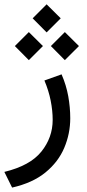

<svg xmlns="http://www.w3.org/2000/svg" viewBox="-25 -600 401 885"><path d="M125.5 -515.6 189.9 -450.7 254.9 -515.6 189.9 -580.1ZM209.5 -387.7 273.9 -322.8 338.9 -387.7 273.9 -452.1ZM43.5 -387.7 107.9 -322.8 172.9 -387.7 107.9 -452.1ZM258.8 -257.3 179.7 -229Q199.7 -181.6 208.7 -135.7Q217.8 -89.8 217.8 -47.4Q217.8 33.7 165.8 98.6Q113.8 163.6 -4.9 192.4L30.8 264.6Q125.5 243.2 184.6 194.8Q243.7 146.5 271.2 81.3Q298.8 16.1 298.8 -55.2Q298.8 -105 289.6 -156.5Q280.3 -208 258.8 -257.3Z"/></svg>

Font: Vazir Variable Regular
Style: Regular
Weight: 400
Designer: Saber Rastikerdar
Foundry: Saber Rastikerdar
Version: Version 30.1.0